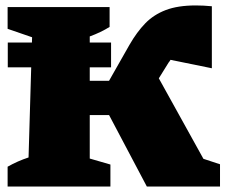

<svg xmlns="http://www.w3.org/2000/svg" viewBox="-20 -686 829 706"><path d="M8 0V-73Q45 -94 85 -107L98 -549L8 -580V-660H383V-587Q351 -567 310 -552V-389H381L456 -521Q483 -568 514 -600Q545 -632 589.5 -649Q634 -666 700 -666Q728 -666 759 -663V-435L607 -466Q605 -463 603.5 -460.5Q602 -458 600 -456L564 -398L728 -102L789 -82V0H520L381 -263H310V-103L386 -81V0ZM8.6 -529.7H388.4V-438.3H8.6Z"/></svg>

Font: Piazzolla SC Black
Style: Regular
Weight: 900
Designer: Juan Pablo del Peral
Foundry: Huerta Tipografica
Version: Version 1.330